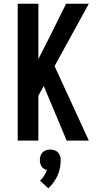

<svg xmlns="http://www.w3.org/2000/svg" viewBox="-20 -755 540 1031"><path d="M338 0 215 -293 186 -241V0H75V-735H186V-438L244 -552L335 -735H457L273 -400L457 0ZM239 256 195 215Q208 203 217 188.5Q226 174 232 158Q223 156 215.5 151Q208 146 203 138.5Q198 131 196 122Q194 113 194 104Q194 93 197.5 82Q201 71 209 63Q217 55 228 51.5Q239 48 250 48Q261 48 272 51.5Q283 55 291 63Q299 71 302.5 82Q306 93 306 104Q306 126 302 147Q298 168 289 187.5Q280 207 267.5 224.5Q255 242 239 256Z"/></svg>

Font: Iosevka
Style: Bold
Weight: 700
Monospace: yes
Designer: Belleve Invis
Foundry: Belleve Invis
Version: Version 32.5.0; ttfautohint (v1.8.4)